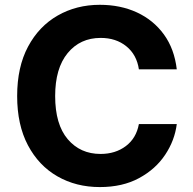

<svg xmlns="http://www.w3.org/2000/svg" viewBox="-20 -757 792 787"><path d="M389.2 9.8Q292 9.8 215.3 -34.2Q138.7 -78.1 94.5 -161.6Q50.3 -245.1 50.3 -363.3Q50.3 -482.4 95 -565.9Q139.6 -649.4 216.6 -693.4Q293.5 -737.3 389.2 -737.3Q473.6 -737.3 541.3 -706.1Q608.9 -674.8 651.9 -615.7Q694.8 -556.6 704.6 -472.7H549.3Q540.5 -532.7 498 -567.1Q455.6 -601.6 392.6 -601.6Q308.6 -601.6 257.3 -539.3Q206.1 -477.1 206.1 -363.3Q206.1 -247.1 257.6 -186.5Q309.1 -126 392.1 -126Q453.1 -126 495.8 -158.2Q538.6 -190.4 549.3 -248.5H704.6Q696.3 -181.6 657 -122.6Q617.7 -63.5 550 -26.9Q482.4 9.8 389.2 9.8Z"/></svg>

Font: Konkhmer Sleokchher
Style: Regular
Weight: 400
Designer: Suon May Sophanith
Version: Version 1.000; ttfautohint (v1.8.4.7-5d5b);gftools[0.9.23]